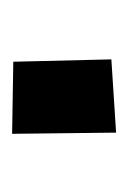

<svg xmlns="http://www.w3.org/2000/svg" viewBox="34 -468 216 325"><g transform="rotate(90 142.5 -305.0)"><path d="M206 -217 84 -219 80 -385 204 -393Z"/></g></svg>

Font: Truculenta Black
Style: Regular
Weight: 900
Version: Version 1.002